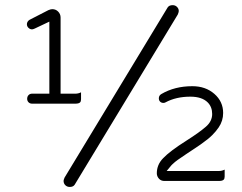

<svg xmlns="http://www.w3.org/2000/svg" viewBox="-20 -718 949 752"><path d="M623 -9.3H837.9Q851.1 -9.3 856 -14.2Q859.9 -18.1 859.9 -26.4V-53.7Q849.1 -48.3 837.9 -48.3H632.8Q647.9 -66.9 649.7 -68.8Q651.4 -70.8 653.6 -73Q655.8 -75.2 658.7 -77.6Q664.1 -83 675.8 -91.6Q687.5 -100.1 710.4 -115.2Q733.4 -130.4 744.4 -137.7Q755.4 -145 764.6 -151.4Q783.2 -164.6 793.5 -172.9Q803.7 -181.2 811.5 -189Q825.2 -202.6 836.4 -218.8Q854 -244.6 854 -275.4Q854 -320.3 819.6 -350.3Q785.2 -380.4 733.4 -380.4Q664.1 -380.4 611.8 -349.6Q602.1 -343.8 602.1 -333Q602.1 -324.7 607.2 -319.8Q612.3 -314.9 620.1 -314.9Q624.5 -314.9 627.9 -316.9Q669.4 -339.4 725.6 -339.4Q771 -339.4 793.5 -316.9Q811 -299.3 811 -271.5Q811 -242.2 785.2 -220.7Q759.8 -198.7 711.4 -168Q645 -126 618.7 -98.1Q594.2 -73.2 594.2 -39.1Q594.2 -26.9 603.5 -17.1Q611.8 -9.3 623 -9.3ZM105.5 -312H275.4Q288.6 -312 293.5 -316.9Q297.4 -320.8 297.4 -329.1V-356.4Q286.6 -351.1 275.4 -351.1H217.3V-649.4Q217.3 -663.1 207.5 -672.9Q198.2 -682.1 184.6 -682.1Q178.7 -682.1 169.4 -678.2L99.1 -642.1Q90.3 -638.2 86.9 -630.4Q85.4 -627 85.4 -623Q85.4 -614.7 91.6 -608.9Q97.7 -603 105.5 -603Q108.9 -603 115.7 -606L173.3 -633.3V-351.1H105.5Q97.2 -351.1 91.8 -345.5Q86.4 -339.8 86.4 -331.1Q86.4 -322.8 91.8 -317.4Q97.2 -312 105.5 -312ZM253.4 14.2Q266.6 14.2 272.5 5.4L676.3 -661.1Q680.2 -670.4 680.2 -674.8Q680.2 -684.1 673.3 -690.9Q666.5 -697.8 656.2 -697.8Q642.6 -697.8 636.7 -689L232.9 -22.5Q229 -13.2 229 -9.8Q229 0.5 235.8 7.3Q242.7 14.2 253.4 14.2Z"/></svg>

Font: YuPearl-ExtraLight
Style: ExtraLight
Weight: 200
Designer: Max Yao
Foundry: Max-Everyday
Version: Version 1.011; ttfautohint (v1.8.3)